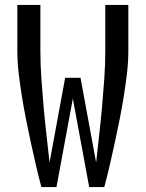

<svg xmlns="http://www.w3.org/2000/svg" viewBox="-20 -755 588 775"><path d="M147 0Q135 -45 124.5 -90.5Q114 -136 104 -182Q94 -228 85 -273.5Q76 -319 68.5 -365.5Q61 -412 55.5 -458.5Q50 -505 50 -551V-735H143V-551Q143 -495 147 -438Q151 -381 156 -324.5Q161 -268 167.5 -211.5Q174 -155 180 -99L243 -441H305L368 -99Q374 -155 380.5 -211.5Q387 -268 392 -324.5Q397 -381 401 -438Q405 -495 405 -551V-735H498V-551Q498 -505 492.5 -458.5Q487 -412 479.5 -365.5Q472 -319 463 -273.5Q454 -228 444 -182Q434 -136 423.5 -90.5Q413 -45 401 0H340L274 -357L208 0Z"/></svg>

Font: Iosevka Semi-Condensed Medium
Style: Regular
Weight: 500
Monospace: yes
Designer: Belleve Invis
Foundry: Belleve Invis
Version: Version 27.3.5